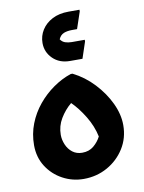

<svg xmlns="http://www.w3.org/2000/svg" viewBox="-97 -961 776 1038"><g transform="rotate(-10 290.5 -441.5)"><path d="M44 -215Q44 -277 65.5 -332Q87 -387 124 -432Q161 -477 208 -510Q255 -543 306 -560H316Q380 -528 430 -474.5Q480 -421 509 -359.5Q538 -298 538 -239Q538 -168 502.5 -111.5Q467 -55 408 -22Q349 11 278 11Q216 11 162.5 -18Q109 -47 76.5 -98Q44 -149 44 -215ZM196 -245Q196 -218 207.5 -191Q219 -164 241 -147Q263 -130 294 -130Q332 -130 357.5 -151.5Q383 -173 397 -201Q385 -259 351.5 -314Q318 -369 281 -405Q245 -375 220.5 -334Q196 -293 196 -245ZM185 -751Q185 -790 205.5 -822.5Q226 -855 263.5 -874.5Q301 -894 353 -894H413V-885L382 -793H354Q328 -793 309 -785.5Q290 -778 280 -755Q290 -740 306 -734.5Q322 -729 342 -729H413V-720L383 -630H315Q257 -630 221 -665.5Q185 -701 185 -751Z"/></g></svg>

Font: Kufam
Style: Bold
Weight: 700
Designer: Wael Morcos, Artur Schmal
Foundry: Original Type
Version: Version 1.300; ttfautohint (v1.8.3)